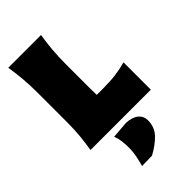

<svg xmlns="http://www.w3.org/2000/svg" viewBox="-299 -799 1177 1177"><g transform="rotate(-45 289.5 -210.0)"><path d="M32 0Q41 -55.5 46 -108.2Q51 -161 51 -229V-474Q51 -545.5 46 -600.5Q41 -655.5 32 -713H316Q306.5 -655.5 301.8 -600.5Q297 -545.5 297 -474V-269Q297 -238.5 298 -212H349Q417.5 -212 463 -218.2Q508.5 -224.5 555 -237V0ZM186 293Q196.5 254.5 202.8 222.8Q209 191 209 156Q209 128 205.8 100.2Q202.5 72.5 192 45L304 36Q356 39 383 61.5Q410 84 410 120Q410 180 371.2 219.8Q332.5 259.5 274 291Z"/></g></svg>

Font: Commissioner Flair Black
Style: Regular
Weight: 900
Designer: Kostas Bartsokas
Foundry: Kostas Bartsokas
Version: Version 1.000; ttfautohint (v1.8.3)